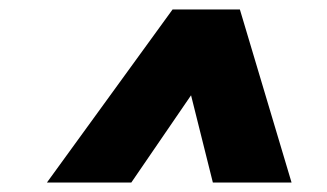

<svg xmlns="http://www.w3.org/2000/svg" viewBox="-20 -718 690 405"><path d="M344 -698H486L595 -333H429L383 -517L257 -333H79Z"/></svg>

Font: Azeret Mono ExtraBold
Style: Italic
Weight: 800
Italic angle: -12°
Designer: Martin Vácha
Foundry: Displaay
Version: Version 1.000; Glyphs 3.0.3, build 3074